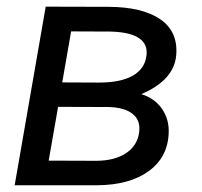

<svg xmlns="http://www.w3.org/2000/svg" viewBox="-20 -548 599 568"><path d="M23.4 0 115.2 -528.3 301.8 -527.8Q400.4 -527.3 453.4 -491.5Q506.3 -455.6 501.5 -387.2Q496.6 -311.5 397.9 -269.5Q437 -257.8 459 -226.3Q481 -194.8 479 -153.8Q476.1 -82.5 419.9 -41.7Q363.8 -1 269.5 0ZM151.9 -231.9 124 -72.8 263.7 -72.3Q318.4 -72.3 352.3 -94.5Q386.2 -116.7 391.6 -156.2Q396.5 -191.4 372.8 -210.7Q349.1 -230 301.8 -231.4ZM164.1 -304.2 272.5 -303.7Q336.4 -303.7 372.1 -323.7Q407.7 -343.8 413.1 -381.8Q423.3 -451.2 308.1 -454.6L190.4 -455.1Z"/></svg>

Font: Roboto
Style: Italic
Weight: 400
Italic angle: -12°
Designer: Google
Version: Version 2.134; 2016; ttfautohint (v1.6)